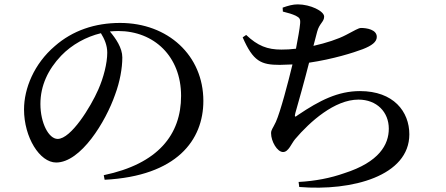

<svg xmlns="http://www.w3.org/2000/svg" viewBox="-20 -811 2040 879"><path d="M483 -667C496 -668 509 -669 521 -669C685 -669 809 -553 809 -372C809 -195 704 -61 455 -9L459 12C790 -5 911 -170 911 -349C911 -557 749 -706 530 -706C414 -706 312 -671 231 -600C136 -519 90 -406 90 -310C90 -182 162 -67 237 -67C350 -67 464 -254 507 -378C529 -437 540 -499 540 -548C540 -592 510 -635 483 -667ZM442 -659C458 -633 471 -604 471 -570C471 -521 454 -455 430 -401C395 -321 305 -175 244 -175C203 -175 165 -248 165 -335C165 -419 200 -493 260 -556C309 -607 375 -643 442 -659Z M1275 -758C1300 -752 1319 -746 1334 -739C1351 -730 1356 -725 1354 -703C1352 -679 1344 -635 1335 -588C1312 -585 1289 -584 1268 -584C1204 -584 1160 -601 1107 -651L1091 -640C1139 -530 1175 -514 1261 -514L1319 -516C1299 -433 1264 -300 1243 -253C1228 -221 1221 -217 1221 -201C1221 -164 1249 -115 1276 -115C1301 -115 1314 -154 1331 -174C1399 -254 1512 -355 1621 -355C1705 -355 1760 -298 1760 -222C1760 -149 1716 -69 1556 -18C1494 4 1423 18 1347 22L1350 45C1593 65 1854 -6 1854 -196C1854 -300 1782 -394 1628 -394C1527 -394 1443 -351 1345 -285C1329 -272 1328 -276 1332 -293C1345 -338 1375 -445 1395 -524C1504 -540 1599 -570 1641 -586C1682 -602 1705 -619 1705 -642C1705 -676 1658 -683 1633 -683C1621 -683 1603 -671 1564 -651C1528 -632 1473 -614 1415 -601L1432 -666C1442 -704 1464 -711 1464 -735C1464 -760 1401 -791 1343 -791C1321 -791 1299 -785 1274 -776Z"/></svg>

Font: Noto Serif HK SemiBold
Style: Regular
Weight: 600
Designer: Ryoko NISHIZUKA 西塚涼子 (kana & ideographs); Frank Grießhammer (Latin, Greek & Cyrillic); Wenlong ZHANG 张文龙 (bopomofo); San
Foundry: Adobe
Version: Version 2.001;hotconv 1.1.0;makeotfexe 2.6.0